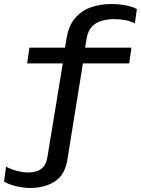

<svg xmlns="http://www.w3.org/2000/svg" viewBox="-44 -748 700 954"><path d="M104 186Q84 186 59 182Q34 178 12 170.5Q-10 163 -24 154L-14 80Q11 94 42 101.5Q73 109 96 109Q117 109 136.5 103.5Q156 98 171.5 81Q187 64 192 30L268 -433H91L102 -511H279L287 -559Q297 -619 327.5 -656Q358 -693 404.5 -710.5Q451 -728 509 -728Q548 -728 582 -721Q616 -714 636 -703L626 -632Q602 -644 574.5 -648.5Q547 -653 522 -653Q492 -653 462.5 -645Q433 -637 413 -616Q393 -595 386 -555L379 -511H609L598 -433H368L291 44Q279 121 228.5 153.5Q178 186 104 186Z"/></svg>

Font: Chivo Mono
Style: Italic
Weight: 400
Italic angle: -8.05°
Monospace: yes
Version: Version 1.008